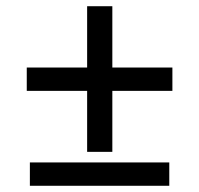

<svg xmlns="http://www.w3.org/2000/svg" viewBox="-20 -638 640 617"><path d="M260 -150V-346H66V-421H260V-618H341V-421H534V-346H341V-150ZM76 -41V-116H524V-41Z"/></svg>

Font: CommitMono
Style: 450Regular
Weight: 450
Designer: Eigil Nikolajsen
Foundry: Eigil Nikolajsen
Version: Version 1.002